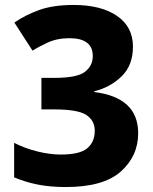

<svg xmlns="http://www.w3.org/2000/svg" viewBox="-20 -744 617 774"><path d="M516 -556Q516 -636 451.5 -680Q387 -724 277 -724Q194 -724 137.5 -703.5Q81 -683 38 -653L111 -540Q133 -554 171.5 -572Q210 -590 260 -590Q354 -590 354 -518Q354 -479 322.5 -454.5Q291 -430 198 -430H147V-303H197Q294 -303 328 -280.5Q362 -258 362 -217Q362 -172 332 -146.5Q302 -121 225 -121Q182 -121 132.5 -133Q83 -145 37 -168V-29Q82 -10 132 0Q182 10 245 10Q397 10 467 -52.5Q537 -115 537 -207Q537 -351 360 -373V-376Q425 -392 470.5 -436.5Q516 -481 516 -556Z"/></svg>

Font: Noto Sans UI Extra
Style: Regular
Weight: 800
Designer: Monotype Design Team
Foundry: Monotype Imaging Inc.
Version: Version 1.901